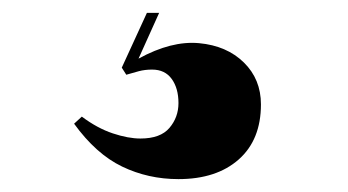

<svg xmlns="http://www.w3.org/2000/svg" viewBox="-20 -20 540 298"><path d="M257 258Q210 258 169.5 238.5Q129 219 95 172L107 161Q131 179 155 187Q179 195 198 195Q229 195 243 178.5Q257 162 257 140Q257 117 246.5 102.5Q236 88 216 88Q205 88 195.5 90.5Q186 93 176 96L169 85L208 0H227L195 71Q246 43 289 47Q332 51 358.5 77Q385 103 385 142Q385 197 350.5 227.5Q316 258 257 258Z"/></svg>

Font: Literata 72pt Black
Style: Regular
Weight: 900
Designer: Latin by Veronika Burian and Jose Scaglione. Greek by Irene Vlachou. Cyrillic by Vera Evstafieva.
Foundry: TypeTogether
Version: Version 3.002